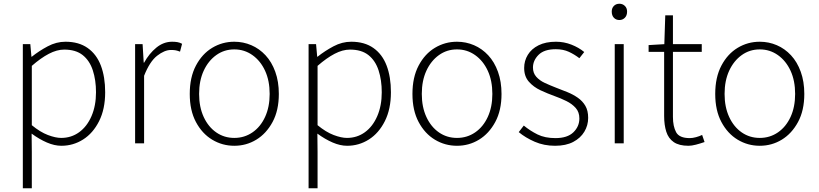

<svg xmlns="http://www.w3.org/2000/svg" viewBox="-20 -766 4375 1026"><path d="M102 240V-530H142L148 -463H150Q189 -494 235 -518.5Q281 -543 330 -543Q401 -543 448.5 -509.5Q496 -476 519 -415.5Q542 -355 542 -273Q542 -183 509.5 -118.5Q477 -54 424 -20.5Q371 13 308 13Q271 13 230.5 -4.5Q190 -22 149 -52L150 46V240ZM307 -29Q361 -29 403 -59.5Q445 -90 469 -145.5Q493 -201 493 -273Q493 -338 476 -390Q459 -442 422 -471.5Q385 -501 323 -501Q284 -501 241 -478.5Q198 -456 150 -414V-97Q195 -60 236 -44.5Q277 -29 307 -29Z M702 0V-530H742L748 -431H750Q777 -480 815.5 -511.5Q854 -543 900 -543Q915 -543 927.5 -541Q940 -539 953 -532L942 -490Q929 -495 919.5 -497Q910 -499 894 -499Q859 -499 819.5 -468Q780 -437 750 -361V0Z M1232 13Q1168 13 1114 -19.5Q1060 -52 1027 -114Q994 -176 994 -264Q994 -353 1027 -415.5Q1060 -478 1114 -510.5Q1168 -543 1232 -543Q1280 -543 1323 -524.5Q1366 -506 1399 -470.5Q1432 -435 1451 -382.5Q1470 -330 1470 -264Q1470 -176 1436.5 -114Q1403 -52 1349.5 -19.5Q1296 13 1232 13ZM1232 -29Q1286 -29 1329 -58.5Q1372 -88 1396.5 -141Q1421 -194 1421 -264Q1421 -335 1396.5 -388Q1372 -441 1329 -471.5Q1286 -502 1232 -502Q1178 -502 1135.5 -471.5Q1093 -441 1068.5 -388Q1044 -335 1044 -264Q1044 -194 1068.5 -141Q1093 -88 1135.5 -58.5Q1178 -29 1232 -29Z M1629 240V-530H1669L1675 -463H1677Q1716 -494 1762 -518.5Q1808 -543 1857 -543Q1928 -543 1975.5 -509.5Q2023 -476 2046 -415.5Q2069 -355 2069 -273Q2069 -183 2036.5 -118.5Q2004 -54 1951 -20.5Q1898 13 1835 13Q1798 13 1757.5 -4.5Q1717 -22 1676 -52L1677 46V240ZM1834 -29Q1888 -29 1930 -59.5Q1972 -90 1996 -145.5Q2020 -201 2020 -273Q2020 -338 2003 -390Q1986 -442 1949 -471.5Q1912 -501 1850 -501Q1811 -501 1768 -478.5Q1725 -456 1677 -414V-97Q1722 -60 1763 -44.5Q1804 -29 1834 -29Z M2422 13Q2358 13 2304 -19.5Q2250 -52 2217 -114Q2184 -176 2184 -264Q2184 -353 2217 -415.5Q2250 -478 2304 -510.5Q2358 -543 2422 -543Q2470 -543 2513 -524.5Q2556 -506 2589 -470.5Q2622 -435 2641 -382.5Q2660 -330 2660 -264Q2660 -176 2626.5 -114Q2593 -52 2539.5 -19.5Q2486 13 2422 13ZM2422 -29Q2476 -29 2519 -58.5Q2562 -88 2586.5 -141Q2611 -194 2611 -264Q2611 -335 2586.5 -388Q2562 -441 2519 -471.5Q2476 -502 2422 -502Q2368 -502 2325.5 -471.5Q2283 -441 2258.5 -388Q2234 -335 2234 -264Q2234 -194 2258.5 -141Q2283 -88 2325.5 -58.5Q2368 -29 2422 -29Z M2946 13Q2887 13 2837.5 -8.5Q2788 -30 2752 -60L2779 -95Q2813 -67 2852.5 -47.5Q2892 -28 2948 -28Q3012 -28 3044 -59Q3076 -90 3076 -133Q3076 -167 3056.5 -189Q3037 -211 3006.5 -226Q2976 -241 2945 -252Q2906 -266 2868.5 -283.5Q2831 -301 2806 -329.5Q2781 -358 2781 -403Q2781 -441 2800.5 -473Q2820 -505 2858 -524Q2896 -543 2951 -543Q2994 -543 3033.5 -527.5Q3073 -512 3102 -488L3076 -455Q3050 -475 3020 -489Q2990 -503 2950 -503Q2888 -503 2858 -473Q2828 -443 2828 -405Q2828 -376 2845.5 -356Q2863 -336 2891 -323Q2919 -310 2950 -298Q2982 -286 3012.5 -273.5Q3043 -261 3068 -243.5Q3093 -226 3108 -200.5Q3123 -175 3123 -136Q3123 -96 3102.5 -62Q3082 -28 3043 -7.5Q3004 13 2946 13Z M3265 0V-530H3313V0ZM3290 -659Q3272 -659 3260.5 -671Q3249 -683 3249 -704Q3249 -723 3260.5 -734.5Q3272 -746 3290 -746Q3307 -746 3319 -734.5Q3331 -723 3331 -704Q3331 -683 3319 -671Q3307 -659 3290 -659Z M3659 13Q3609 13 3580.5 -6.5Q3552 -26 3540.5 -62Q3529 -98 3529 -146V-489H3446V-525L3530 -530L3535 -684H3576V-530H3730V-489H3576V-141Q3576 -91 3593 -59.5Q3610 -28 3666 -28Q3681 -28 3699.5 -33Q3718 -38 3732 -45L3745 -7Q3722 1 3699 7Q3676 13 3659 13Z M4040 13Q3976 13 3922 -19.5Q3868 -52 3835 -114Q3802 -176 3802 -264Q3802 -353 3835 -415.5Q3868 -478 3922 -510.5Q3976 -543 4040 -543Q4088 -543 4131 -524.5Q4174 -506 4207 -470.5Q4240 -435 4259 -382.5Q4278 -330 4278 -264Q4278 -176 4244.5 -114Q4211 -52 4157.5 -19.5Q4104 13 4040 13ZM4040 -29Q4094 -29 4137 -58.5Q4180 -88 4204.5 -141Q4229 -194 4229 -264Q4229 -335 4204.5 -388Q4180 -441 4137 -471.5Q4094 -502 4040 -502Q3986 -502 3943.5 -471.5Q3901 -441 3876.5 -388Q3852 -335 3852 -264Q3852 -194 3876.5 -141Q3901 -88 3943.5 -58.5Q3986 -29 4040 -29Z"/></svg>

Font: Noto Sans KR ExtraLight
Style: Regular
Weight: 250
Designer: Ryoko NISHIZUKA  (kana, bopomofo & ideographs); Paul D. Hunt (Latin, Greek & Cyrillic); Sandoll Communications , Soo-you
Foundry: Adobe
Version: Version 2.004-H2;hotconv 1.0.118;makeotfexe 2.5.65603